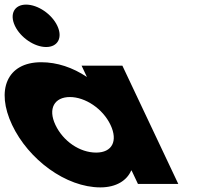

<svg xmlns="http://www.w3.org/2000/svg" viewBox="-103 -798 864 833"><path d="M10.2 -778C-40.8 -778 -62.4 -737 -38.3 -686C-14.2 -635 46.2 -594 97.2 -594C148.2 -594 169.8 -635 145.7 -686C121.6 -737 61.2 -778 10.2 -778ZM-50.5 -256C-121.4 -406 -74.1 -528 75.9 -528C144.9 -528 212.8 -505 274.1 -464L251 -513H428L670.5 0H495.5L468.1 -58H466.1C447.9 -16 402.6 15 332.6 15C182.6 15 20.4 -106 -50.5 -256ZM137.5 -256C170.6 -186 242.2 -136 314.2 -136C383.2 -136 409.6 -186 376.5 -256C342.9 -327 266.3 -377 200.3 -377C133.3 -377 103.9 -327 137.5 -256Z"/></svg>

Font: Hussar
Style: BdOpOblFive
Weight: 700
Foundry: Cannot Into Space Fonts
Version: Version 2.00